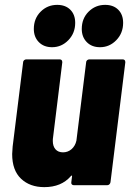

<svg xmlns="http://www.w3.org/2000/svg" viewBox="-20 -761 535 789"><path d="M347 -517H484Q495 -517 495 -505L434 -12Q433 -7 429.5 -3.5Q426 0 421 0H283Q278 0 275 -3.5Q272 -7 273 -12L276 -36Q277 -39 275 -39.5Q273 -40 271 -37Q232 8 162 8Q103 8 66.5 -26.5Q30 -61 30 -128Q30 -137 32 -159L75 -505Q75 -510 79 -513.5Q83 -517 88 -517H225Q236 -517 236 -505L198 -196Q197 -191 197 -182Q197 -160 208 -147.5Q219 -135 239 -135Q259 -135 274 -148Q289 -161 294 -183L334 -505Q334 -510 338 -513.5Q342 -517 347 -517ZM316 -642Q316 -685 344 -713Q372 -741 412 -741Q446 -741 466 -721Q486 -701 486 -667Q486 -625 458 -596Q430 -567 391 -567Q357 -567 336.5 -588Q316 -609 316 -642ZM119 -642Q119 -685 147 -713Q175 -741 215 -741Q249 -741 269 -721Q289 -701 289 -667Q289 -625 261 -596Q233 -567 194 -567Q160 -567 139.5 -588Q119 -609 119 -642Z"/></svg>

Font: Barlow Semi Condensed ExtraBold
Style: Italic
Weight: 800
Width: 4
Italic angle: -7°
Designer: Jeremy Tribby
Foundry: Tribby Type
Version: Version 1.408